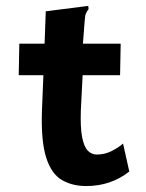

<svg xmlns="http://www.w3.org/2000/svg" viewBox="-20 -614 490 646"><path d="M270 12Q223 12 188 -8.5Q153 -29 135.5 -83.5Q118 -138 121 -238L126 -361H43L45 -467H130L134 -576L268 -593L277 -594L278 -583Q273 -577 269.5 -569.5Q266 -562 265 -545L259 -467H386L384 -361H258L252 -243Q250 -184 256.5 -151.5Q263 -119 276 -106.5Q289 -94 305 -94Q332 -94 355 -105.5Q378 -117 394 -131L415 -37Q385 -13 348.5 -0.5Q312 12 270 12Z"/></svg>

Font: Inconsolata SemiCondensed Black
Style: Regular
Weight: 900
Width: 4
Monospace: yes
Designer: Raph Levien, Cyreal, Brenton Simpson
Foundry: Raph Levien, Cyreal, Google
Version: Version 3.001; ttfautohint (v1.8.2.53-6de2)